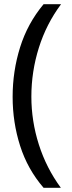

<svg xmlns="http://www.w3.org/2000/svg" viewBox="-20 -734 340 912"><path d="M40 -274Q40 -396 75.5 -509.5Q111 -623 187 -714H270Q200 -620 164.5 -507Q129 -394 129 -275Q129 -159 164.5 -47.5Q200 64 269 158H187Q111 70 75.5 -41.5Q40 -153 40 -274Z"/></svg>

Font: Noto Sans Grantha
Style: Regular
Weight: 400
Designer: Monotype Design Team
Foundry: Monotype Imaging Inc.
Version: Version 2.003; ttfautohint (v1.8.4.7-5d5b)